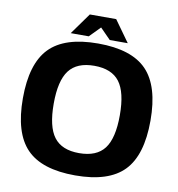

<svg xmlns="http://www.w3.org/2000/svg" viewBox="-94 -956 985 1061"><g transform="rotate(10 398.0 -425.0)"><path d="M125 -632Q210 -720 398 -720Q586 -720 671 -632Q756 -544 756 -350Q756 -156 671 -68Q586 20 398 20Q210 20 125 -68Q40 -156 40 -350Q40 -544 125 -632ZM398 -595Q301 -595 257 -537Q213 -479 213 -350Q213 -221 257 -163Q301 -105 398 -105Q496 -105 540 -163Q584 -221 584 -350Q584 -479 540 -537Q496 -595 398 -595ZM558 -750H457L398 -810L339 -750H238L324 -870H472Z"/></g></svg>

Font: Fivo Sans
Style: Regular
Weight: 700
Designer: Alexander Slobzheninov
Foundry: Alexander Slobzheninov
Version: 1.0